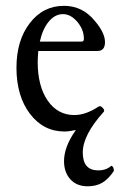

<svg xmlns="http://www.w3.org/2000/svg" viewBox="-20 -445 415 666"><path d="M204.1 11.2Q130.4 11.2 83.7 -50.5Q37.1 -112.3 37.1 -210Q37.1 -304.7 83.3 -364.7Q129.4 -424.8 202.1 -424.8Q267.1 -424.8 310.1 -371.1Q344.2 -330.6 344.2 -298.8Q344.2 -268.1 317.9 -268.1H112.8Q110.8 -243.7 110.8 -230Q110.8 -146 145.5 -95.9Q180.2 -45.9 237.8 -45.9Q277.3 -45.9 321.8 -75.2Q328.1 -79.6 336.2 -71Q344.2 -62.5 339.8 -57.1Q267.1 23.4 267.1 84Q267.1 146 320.8 146Q348.6 146 366.2 129.9Q375 132.8 375 147.9Q356 176.3 335 188.7Q314 201.2 284.2 201.2Q246.1 201.2 224.1 177Q202.1 152.8 202.1 113.8Q202.1 64 243.2 5.9Q218.8 11.2 204.1 11.2ZM118.2 -300.8H263.2Q271 -300.8 271 -310.1Q271 -342.3 248.3 -369.1Q225.6 -396 198.2 -396Q170.9 -396 149.4 -370.4Q127.9 -344.7 118.2 -300.8Z"/></svg>

Font: Junicode SmCond
Style: Regular
Weight: 400
Width: 4
Designer: Peter S. Baker
Version: Version 2.206